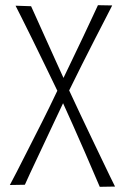

<svg xmlns="http://www.w3.org/2000/svg" viewBox="-20 -713 482 741"><path d="M18 1Q26 -13 44 -48.5Q62 -84 87.5 -134Q113 -184 142 -241.5Q171 -299 198 -356Q225 -412 251.5 -467.5Q278 -523 300.5 -570Q323 -617 338 -650Q353 -683 358 -693L413 -692Q407 -680 389.5 -646Q372 -612 347.5 -564.5Q323 -517 296 -463Q269 -409 242 -354Q214 -295 186.5 -236.5Q159 -178 135.5 -128Q112 -78 96 -44Q80 -10 76 0ZM365 8Q360 -3 345 -38.5Q330 -74 308 -124.5Q286 -175 260 -233.5Q234 -292 207 -351Q181 -405 154.5 -459.5Q128 -514 104.5 -562Q81 -610 64 -643.5Q47 -677 40 -691L100 -689Q105 -678 119 -647Q133 -616 153 -571.5Q173 -527 197 -474Q221 -421 246 -366Q267 -320 289.5 -273Q312 -226 333.5 -180.5Q355 -135 373.5 -97Q392 -59 405 -31.5Q418 -4 424 7Z"/></svg>

Font: Truculenta ExtraLight
Style: Regular
Weight: 250
Version: Version 1.002